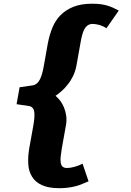

<svg xmlns="http://www.w3.org/2000/svg" viewBox="-20 -778 690 1008"><path d="M539 -630 603.5 -722.5Q593.5 -728 574.5 -737Q565 -741.5 544 -748.5Q528.5 -753 508.5 -756Q486 -758.5 462.5 -758.5Q406.5 -758.5 366 -742.5Q326.5 -727 298 -698.5Q271 -671.5 255 -632.5Q239.5 -594.5 231 -549.5L210 -432Q202.5 -387.5 190 -362Q177 -335 153.5 -330L83 -320L67 -231L134.5 -221Q156.5 -215.5 160 -190Q163 -162.5 155 -119L133.5 1Q126 44 128.5 83.5Q130.5 121.5 148.5 150Q166.5 179 200.5 194Q235.5 210 291.5 210Q317.5 210 338.5 207Q359 204.5 377 199.5Q393.5 195.5 411 188Q441.5 175.5 445 174L413.5 81.5Q394 91.5 372 97.5Q349.5 104 331.5 104Q317 104 309 97Q301.5 91 299 76.5Q296.5 61 298.5 44Q301 24 304.5 1L326 -119Q331 -146.5 327.5 -171Q324 -194.5 315.5 -215Q308 -233 295.5 -250Q283 -265.5 271.5 -275Q287.5 -285.5 304 -300.5Q320.5 -314.5 336.5 -335.5Q352 -354.5 364 -379.5Q375.5 -403.5 381 -432L402 -549.5Q406 -574 411 -592.5Q415.5 -610.5 422.5 -624Q429.5 -637 440 -644.5Q450.5 -652 465 -652.5Q482.5 -652.5 503.5 -646.5Q524.5 -639.5 539 -630Z"/></svg>

Font: B612
Style: Regular
Weight: 700
Italic angle: -10°
Designer: Nicolas Chauveau, Thomas Paillot, Jonathan Favre-Lamarine, Jean-Luc Vinot
Foundry: AIRBUS
Version: Version 1.008